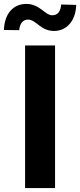

<svg xmlns="http://www.w3.org/2000/svg" viewBox="-64 -960 409 980"><path d="M217 -728H64V0H217ZM-44 -807 34 -806C37 -840 53 -860 79 -860C121 -860 142 -802 212 -802C273 -802 322 -849 325 -935L248 -937C246 -903 231 -882 203 -882C165 -882 140 -940 70 -940C7 -940 -41 -894 -44 -807Z"/></svg>

Font: Wafeq
Style: Bold
Weight: 700
Designer: Rasmus Andersson & Azza Alameddine
Foundry: Google & TypeTogether
Version: Version 3.000;FEAKit 1.0